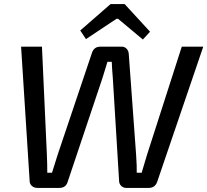

<svg xmlns="http://www.w3.org/2000/svg" viewBox="-20 -918 1013 938"><path d="M713 -763 678 -725 557 -826H549L400 -727L372 -769L520 -898H589ZM973 -690 747 -27Q736 0 706 0H597Q583 0 573 -9Q563 -18 562 -32L531 -539Q530 -552 528 -577.5Q526 -603 526 -616H505L480 -535L310 -28Q301 0 270 0H162Q147 0 136.5 -9Q126 -18 125 -31L83 -690H185L209 -162Q210 -148 210.5 -118.5Q211 -89 211 -74H234Q238 -88 263 -166L429 -659Q439 -690 470 -690H575Q589 -690 598.5 -680Q608 -670 609 -655L645 -161Q649 -103 648 -74H672Q683 -112 699 -164L868 -690Z"/></svg>

Font: Exo 2.0 Medium
Style: Italic
Weight: 500
Italic angle: -8°
Designer: Natanael Gama
Version: Version 1.001;PS 001.001;hotconv 1.0.70;makeotf.lib2.5.58329